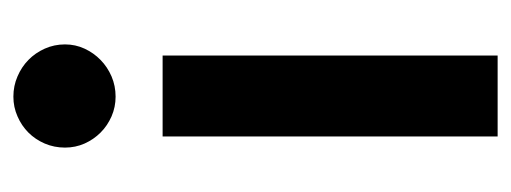

<svg xmlns="http://www.w3.org/2000/svg" viewBox="-264 -518 782 294"><g transform="rotate(-90 127.0 -371.0)"><path d="M189 -513V0H65V-513ZM206 -662.5Q206 -646.5 199.5 -632.5Q193 -618.5 182.2 -608Q171.5 -597.5 157 -591.2Q142.5 -585 126 -585Q110 -585 95.8 -591.2Q81.5 -597.5 71 -608Q60.5 -618.5 54.2 -632.5Q48 -646.5 48 -662.5Q48 -679 54.2 -693.5Q60.5 -708 71 -718.5Q81.5 -729 95.8 -735.2Q110 -741.5 126 -741.5Q142.5 -741.5 157 -735.2Q171.5 -729 182.2 -718.5Q193 -708 199.5 -693.5Q206 -679 206 -662.5Z"/></g></svg>

Font: LatoLatin
Style: Bold
Weight: 700
Designer: Lukasz Dziedzic with Adam Twardoch and Botio Nikoltchev
Foundry: tyPoland Lukasz Dziedzic
Version: Version 2.015; 2015-08-06; http://www.latofonts.com/